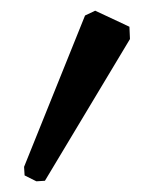

<svg xmlns="http://www.w3.org/2000/svg" viewBox="-20 -696 290 359"><path d="M139 -667 158 -676 222 -646 223 -623 64 -358 48 -357 26 -368 25 -384Z"/></svg>

Font: New Athena Unicode
Style: Bold
Weight: 700
Designer: J. Rusten 1997; rev. by R. Hancock 2001, 2002, rev. by D. Mastronarde 2002-2021
Foundry: Society for Classical Studies (formerly American Philological Association)
Version: Version 5.008